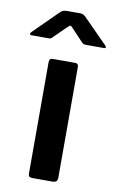

<svg xmlns="http://www.w3.org/2000/svg" viewBox="-125 -795 509 842"><g transform="rotate(10 130.0 -374.0)"><path d="M193 -22Q193 -10 187.5 -5Q182 0 169 0H82Q71 0 67 -4Q63 -8 63 -18V-513Q63 -530 78 -530H179Q193 -530 193 -514ZM143 -676Q134 -687 130 -687Q126 -687 115 -676L62 -624Q57 -618 53.5 -617Q50 -616 41 -616H-31Q-39 -616 -39 -621Q-39 -625 -33 -631L73 -736Q79 -742 85.5 -745Q92 -748 103 -748H164Q176 -748 187 -737L292 -631Q299 -624 299 -620Q299 -616 290 -616H213Q199 -616 192 -624Z"/></g></svg>

Font: n
Style: Regular
Weight: 600
Designer: Pablo Impallari, Rodrigo Fuenzalida
Foundry: Impallari Type
Version: Version 1.002; ttfautohint (v1.5)